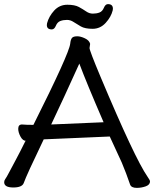

<svg xmlns="http://www.w3.org/2000/svg" viewBox="-27 -892 744 927"><path d="M220.2 -291 473.1 -301.8Q391.1 -491.2 356 -585Q278.3 -413.1 220.2 -291ZM633.3 15.1Q606.9 15.1 601.1 -1Q582 -57.1 561 -106.9L502.9 -232.9L345.2 -226.1Q199.2 -219.2 184.1 -219.2Q101.1 -46.9 87.4 -7.8Q79.1 13.2 37.1 13.2Q-6.8 13.2 -6.8 -12.2Q-6.8 -20 -2.4 -26.1Q2 -32.2 6.1 -39.6Q10.3 -46.9 19.8 -64.9Q29.3 -83 48.8 -119.4Q68.4 -155.8 96.2 -211.9H99.1Q83 -211.9 72 -232.4Q61 -252.9 61 -270Q61 -291 79.1 -291Q98.1 -289.1 134.3 -289.1Q307.1 -633.8 312 -681.2Q314 -701.2 320.6 -709Q327.1 -716.8 346.2 -716.8Q362.3 -716.8 383.3 -706.8Q404.3 -696.8 408.2 -680.2L405.3 -660.2Q405.3 -647.9 458 -522Q624 -127 685.1 -39.1Q697.3 -22 697.3 -16.1Q697.3 0 676.8 7.6Q656.2 15.1 633.3 15.1ZM223.1 -750Q199.2 -750 199.2 -771Q199.2 -776.9 200.2 -779.8Q209 -813 234.6 -841.1Q260.3 -869.1 298.3 -869.1Q334 -869.1 354 -858.2Q374 -847.2 389.2 -836.7Q404.3 -826.2 421.4 -826.2Q439 -826.2 453.1 -831.5Q467.3 -836.9 474.6 -854.5Q481.9 -872.1 494.1 -872.1Q518.1 -872.1 518.1 -850.1Q518.1 -845.2 517.1 -841.8Q509.3 -810.1 483.2 -781.5Q457 -752.9 420.2 -752.9Q383.3 -752.9 363.3 -764.4Q343.3 -775.9 328.1 -785.9Q313 -795.9 296.4 -795.9Q278.3 -795.9 264.2 -790.5Q250 -785.2 242.7 -767.6Q235.4 -750 223.1 -750Z"/></svg>

Font: LXGW WenKai GB Screen
Style: Regular
Weight: 400
Designer: LXGW / Fontworks Inc.
Foundry: LXGW / Fontworks Inc.
Version: Version 1.321;February 19, 2024;FontCreator 14.0.0.2901 64-b